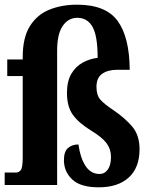

<svg xmlns="http://www.w3.org/2000/svg" viewBox="-21 -790 647 820"><path d="M401 10Q323 10 287.5 -23.5Q252 -57 252 -106Q252 -143 269.5 -158Q287 -173 314 -173Q322 -115 344.5 -81Q367 -47 404 -47Q426 -47 439.5 -66Q453 -85 453 -120Q453 -153 434 -178.5Q415 -204 367 -233Q315 -265 290 -300Q265 -335 265 -393Q265 -443 283.5 -474.5Q302 -506 332 -522.5Q362 -539 396 -543Q396 -637 374 -675.5Q352 -714 309 -714Q271 -714 247 -679.5Q223 -645 223 -573V0H-1V-53H46Q60 -53 68 -64Q76 -75 76 -118V-465H10V-536H76V-546Q76 -630 107 -679Q138 -728 190.5 -749Q243 -770 308 -770Q431 -770 481.5 -700.5Q532 -631 533 -492H480Q440 -492 415.5 -475Q391 -458 391 -419Q391 -383 408 -364Q425 -345 464 -319Q509 -289 542 -251.5Q575 -214 575 -153Q575 -74 529 -32Q483 10 401 10Z"/></svg>

Font: Noto Serif Tamil ExtraCondensed ExtraBold
Style: Italic
Weight: 800
Width: 2
Italic angle: -12°
Designer: Indian Type Foundry, Tom Grace, and the Monotype Design Team
Foundry: Monotype Imaging Inc.
Version: Version 2.003; ttfautohint (v1.8.4.7-5d5b)